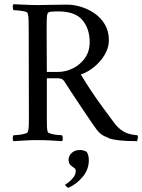

<svg xmlns="http://www.w3.org/2000/svg" viewBox="-20 -666 674 910"><path d="M360 45Q369 45 377 47.5Q385 50 391 54Q401 69 401 94Q401 137 371.5 172.5Q342 208 304 224Q298 222 293.5 217Q289 212 289 209Q296 205 308 195.5Q320 186 329.5 172.5Q339 159 339 145Q339 134 330.5 129Q322 124 313.5 116Q305 108 305 88Q305 83 309.5 73Q314 63 326 54Q338 45 360 45ZM298 -644Q331 -644 366 -633Q401 -622 430.5 -601Q460 -580 478 -548.5Q496 -517 496 -475Q496 -440 476.5 -407Q457 -374 426.5 -349Q396 -324 363 -313Q389 -270 413 -234Q437 -198 463 -162.5Q489 -127 521 -84Q542 -56 566.5 -42Q591 -28 631 -25Q635 -21 633 -10Q631 1 630 3Q581 3 548.5 -0.5Q516 -4 501 -9Q491 -13 473 -21.5Q455 -30 438 -52Q432 -60 416 -83Q400 -106 378 -139Q356 -172 331 -209.5Q306 -247 283 -283Q275 -295 253 -295H202V-113Q202 -110 202 -107Q202 -104 202 -101Q202 -82 202.5 -66.5Q203 -51 206 -41Q208 -36 222 -32Q236 -28 252 -26.5Q268 -25 274 -25Q277 -21 277.5 -11Q278 -1 274 3Q244 1 216.5 -0.5Q189 -2 160 -2Q132 -2 103 -0.5Q74 1 44 3Q40 -1 40.5 -11Q41 -21 44 -25Q50 -25 66 -26.5Q82 -28 96.5 -32Q111 -36 112 -41Q116 -53 116.5 -72Q117 -91 117 -113L116 -530Q116 -552 115.5 -571.5Q115 -591 111 -603Q110 -609 95.5 -612Q81 -615 65.5 -616.5Q50 -618 44 -618Q41 -622 40.5 -632Q40 -642 44 -646Q74 -645 102.5 -643.5Q131 -642 159 -642Q188 -642 221.5 -643Q255 -644 298 -644ZM405 -466Q405 -530 370.5 -571Q336 -612 255 -612Q246 -612 227.5 -611Q209 -610 206 -603Q202 -594 201.5 -572.5Q201 -551 201 -529L202 -325H254Q292 -325 326.5 -342.5Q361 -360 383 -391.5Q405 -423 405 -466Z"/></svg>

Font: Amiri
Style: Regular
Weight: 400
Designer: Khaled Hosny
Version: Version 0.114